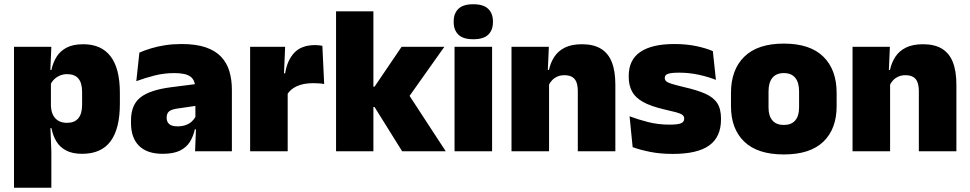

<svg xmlns="http://www.w3.org/2000/svg" viewBox="-20 -713 4570 905"><path d="M367 12Q322.5 12 293 -3Q263.5 -18 246.5 -45.2Q229.5 -72.5 222.5 -109H180L220 -216.5Q220.5 -191 229.2 -172.5Q238 -154 254.8 -144Q271.5 -134 295.5 -134Q331 -134 349 -155.2Q367 -176.5 367 -219V-279Q367 -322 349.5 -342.8Q332 -363.5 296.5 -363.5Q277.5 -363.5 261.5 -356.5Q245.5 -349.5 234 -337.8Q222.5 -326 217 -311.5L176.5 -383.5H222.5Q229.5 -417.5 246.5 -445Q263.5 -472.5 294 -488.5Q324.5 -504.5 372.5 -504.5Q457.5 -504.5 501.2 -447.5Q545 -390.5 545 -275.5V-223Q545 -106.5 501.2 -47.2Q457.5 12 367 12ZM46 172V-492.5H222L216 -352L220 -340V-158L217 -128.5L222 0V172Z M899.5 0 904.5 -126 901 -130.5V-283.5L899.5 -301.5Q899.5 -336 877.2 -352.2Q855 -368.5 801.5 -368.5Q753 -368.5 708.2 -357Q663.5 -345.5 622.5 -330.5L637 -465Q662 -476 692.5 -485.2Q723 -494.5 759 -500Q795 -505.5 835.5 -505.5Q904 -505.5 949.8 -489.8Q995.5 -474 1022.5 -445.2Q1049.5 -416.5 1061.2 -377Q1073 -337.5 1073 -290V0ZM747 12Q673 12 635.2 -25.8Q597.5 -63.5 597.5 -133V-145.5Q597.5 -219.5 642.8 -254.5Q688 -289.5 787.5 -302L913 -318L923.5 -217L817 -201.5Q788 -197.5 776.8 -187.8Q765.5 -178 765.5 -159V-157Q765.5 -139.5 777.2 -128.5Q789 -117.5 816.5 -117.5Q839.5 -117.5 856.2 -123.8Q873 -130 884.2 -140.5Q895.5 -151 902 -163.5L927 -103.5H898.5Q891 -70 874.8 -44Q858.5 -18 828 -3Q797.5 12 747 12Z M1333.5 -267.5 1282.5 -367.5H1324Q1334 -430 1368 -465.2Q1402 -500.5 1465.5 -500.5Q1475 -500.5 1483.2 -499.5Q1491.5 -498.5 1499.5 -497L1508 -317Q1498 -319 1484.2 -320Q1470.5 -321 1457.5 -321Q1410.5 -321 1379.5 -306.8Q1348.5 -292.5 1333.5 -267.5ZM1159 0V-492.5H1324L1317 -329.5H1336V0Z M1875.5 0 1745.5 -208.5H1709.5V-304.5H1745.5L1873 -492.5H2074.5L1899.5 -245.5V-278L2081 0ZM1564 0V-659.5H1740V0Z M2122.5 0V-492.5H2299.5V0ZM2211 -528Q2162.5 -528 2140.5 -549.8Q2118.5 -571.5 2118.5 -608.5V-612.5Q2118.5 -649.5 2140.5 -671.2Q2162.5 -693 2211 -693Q2259 -693 2281.2 -671.2Q2303.5 -649.5 2303.5 -612.5V-608.5Q2303.5 -571 2281.2 -549.5Q2259 -528 2211 -528Z M2703.5 0V-283Q2703.5 -306.5 2697.8 -323.5Q2692 -340.5 2678 -349.5Q2664 -358.5 2640 -358.5Q2621.5 -358.5 2607 -352Q2592.5 -345.5 2582.2 -334.8Q2572 -324 2566 -310.5L2539 -383.5H2567.5Q2575 -418 2592.8 -445.2Q2610.5 -472.5 2642.2 -488.5Q2674 -504.5 2723.5 -504.5Q2777.5 -504.5 2812.2 -483.5Q2847 -462.5 2863.8 -420.2Q2880.5 -378 2880.5 -313.5V0ZM2391 0V-492.5H2567L2561.5 -366L2568 -348V0Z M3151.5 12.5Q3093 12.5 3045 3Q2997 -6.5 2962 -19.5L2947.5 -165Q2986.5 -150 3034.2 -137.8Q3082 -125.5 3136 -125.5Q3175.5 -125.5 3190.2 -132Q3205 -138.5 3205 -153V-154Q3205 -165 3196.5 -171.5Q3188 -178 3166.8 -183.8Q3145.5 -189.5 3108 -198Q3046.5 -212.5 3010.5 -232.8Q2974.5 -253 2959 -282Q2943.5 -311 2943.5 -351V-355Q2943.5 -431 2998.2 -468.2Q3053 -505.5 3158 -505.5Q3214.5 -505.5 3261.2 -495.8Q3308 -486 3340 -472L3354.5 -336.5Q3318 -351 3273 -360.8Q3228 -370.5 3181 -370.5Q3154 -370.5 3139.2 -367.8Q3124.5 -365 3119 -359.5Q3113.5 -354 3113.5 -346V-345Q3113.5 -336 3120.5 -329.8Q3127.5 -323.5 3147 -317.5Q3166.5 -311.5 3204 -302.5Q3265.5 -288.5 3304 -271.5Q3342.5 -254.5 3360.5 -227.2Q3378.5 -200 3378.5 -153.5V-150.5Q3378.5 -67.5 3323 -27.5Q3267.5 12.5 3151.5 12.5Z M3674.5 15Q3551 15 3488.2 -45.2Q3425.5 -105.5 3425.5 -212.5V-275Q3425.5 -384.5 3488.5 -446Q3551.5 -507.5 3674.5 -507.5Q3798 -507.5 3860.8 -446Q3923.5 -384.5 3923.5 -275V-212.5Q3923.5 -105.5 3861 -45.2Q3798.5 15 3674.5 15ZM3674.5 -124Q3710 -124 3728.2 -145.2Q3746.5 -166.5 3746.5 -206V-282Q3746.5 -324.5 3728.2 -346.5Q3710 -368.5 3674.5 -368.5Q3639.5 -368.5 3621 -346.5Q3602.5 -324.5 3602.5 -282V-206Q3602.5 -166.5 3621 -145.2Q3639.5 -124 3674.5 -124Z M4311 0V-283Q4311 -306.5 4305.2 -323.5Q4299.5 -340.5 4285.5 -349.5Q4271.5 -358.5 4247.5 -358.5Q4229 -358.5 4214.5 -352Q4200 -345.5 4189.8 -334.8Q4179.5 -324 4173.5 -310.5L4146.5 -383.5H4175Q4182.5 -418 4200.2 -445.2Q4218 -472.5 4249.8 -488.5Q4281.5 -504.5 4331 -504.5Q4385 -504.5 4419.8 -483.5Q4454.5 -462.5 4471.2 -420.2Q4488 -378 4488 -313.5V0ZM3998.5 0V-492.5H4174.5L4169 -366L4175.5 -348V0Z"/></svg>

Font: Anek Gurmukhi ExtraBold
Style: Regular
Weight: 800
Designer: Sarang Kulkarni (Gurmukhi), Yesha Goshar (Latin)
Foundry: Ek Type
Version: Version 1.003